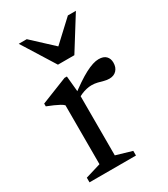

<svg xmlns="http://www.w3.org/2000/svg" viewBox="-171 -760 736 841"><g transform="rotate(-30 197.0 -340.0)"><path d="M332 -447.5Q357 -447.5 369.2 -435Q381.5 -422.5 381.5 -402Q381.5 -378 368 -363.8Q354.5 -349.5 331.5 -349.5Q318.5 -349.5 305.2 -353.2Q292 -357 278 -360.5Q264 -364 248 -364Q236.5 -364 223 -361Q209.5 -358 196 -352.2Q182.5 -346.5 172 -338.5L160 -356Q192 -380.5 217.5 -397.8Q243 -415 264 -426Q285 -437 301.8 -442.2Q318.5 -447.5 332 -447.5ZM183.5 -356.5V-47L263.5 -23.5V0H28.5V-23.5L106 -47V-345Q99.5 -351.5 88.5 -357.5Q77.5 -363.5 62.5 -370.2Q47.5 -377 29 -384V-398L162.5 -451H174.5ZM216 -576.5H200L312 -680.5H352.5L249.5 -515.5H166.5L63.5 -680.5H104Z"/></g></svg>

Font: Newsreader 16pt 16pt
Style: Regular
Weight: 400
Version: Version 1.003